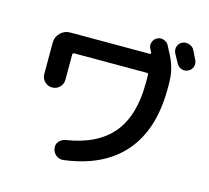

<svg xmlns="http://www.w3.org/2000/svg" viewBox="-119 -971 1238 1139"><g transform="rotate(15 500.0 -401.5)"><path d="M938.5 -802.7Q943.4 -793 952.6 -773.9Q961.9 -754.9 965.8 -747.1Q975.6 -727.5 968.8 -707Q961.9 -686.5 941.9 -676.8Q921.9 -667 901.4 -673.8Q880.9 -680.7 870.1 -701.2Q861.3 -718.8 840.8 -754.9Q831.1 -774.4 837.4 -795.4Q843.8 -816.4 863.8 -826.2Q883.8 -835.9 906.2 -828.6Q928.7 -821.3 938.5 -802.7ZM122.1 -434.6V-627.9Q122.1 -663.1 147 -688Q171.9 -712.9 207 -712.9H696.3Q700.2 -712.9 701.7 -715.8Q703.1 -718.8 701.2 -721.7L691.4 -742.2Q680.7 -760.7 687.5 -781.2Q694.3 -801.8 713.4 -812Q732.4 -822.3 753.9 -814.9Q775.4 -807.6 785.2 -789.1Q790 -780.3 799.3 -761.2Q808.6 -742.2 814.5 -732.4Q852.5 -656.2 851.6 -570.3V-540Q851.6 -290 727.5 -146Q603.5 -2 363.3 28.3Q337.9 31.2 318.4 15.6Q298.8 0 294.9 -25.4Q291 -49.8 306.6 -67.9Q322.3 -85.9 345.7 -89.8Q535.2 -119.1 626.5 -229Q717.8 -338.9 717.8 -540V-588.9Q717.8 -599.6 707 -599.6H262.7Q252 -599.6 252 -588.9V-434.6Q252 -407.2 232.9 -388.7Q213.9 -370.1 187 -370.1Q160.2 -370.1 141.1 -389.2Q122.1 -408.2 122.1 -434.6Z"/></g></svg>

Font: Rounded-X Mgen+ 2m bold
Style: Bold
Weight: 700
Designer: [Source Han Sans]
Ryoko NISHIZUKA  (kana & ideographs); Paul D. Hunt (Latin, Greek & Cyrillic); Wenlong ZHANG  (bopomofo
Version: Version 1.059.20150602